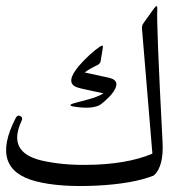

<svg xmlns="http://www.w3.org/2000/svg" viewBox="-116 -590 561 637"><path d="M405.8 -558.6Q402.8 -508.8 423.3 -118.7Q427.7 -38.1 394.5 -7.8Q324.7 20 203.4 25.9Q82 31.7 3.9 11.7Q-151.9 -27.8 -64 -198.2Q-58.1 -210 -48.8 -205.1Q-39.1 -200.2 -44.4 -189Q-93.3 -85 21.5 -57.6Q88.9 -42 170.9 -43Q302.7 -43.9 389.6 -80.1L355 -495.6Q354.5 -505.4 359.4 -512.2L394.5 -561.5Q407.2 -579.1 405.8 -558.6ZM209 -375Q180.7 -361.8 165 -349.6L245.6 -332Q291.5 -321.8 251.5 -273.9Q224.1 -246.1 213.4 -240.7Q184.6 -226.6 123.5 -237.3Q111.8 -240.7 123.5 -245.6Q133.3 -249 169.9 -258.3Q206.5 -267.6 227.5 -280.3Q218.3 -282.2 195.3 -287.1Q147.9 -296.9 138.2 -300.8Q99.1 -315.9 146 -371.6Q182.1 -412.6 216.3 -436Q224.1 -439.5 224.9 -438.2Q225.6 -437 225.1 -431.2L217.8 -386.2Q216.3 -379.9 209 -375Z"/></svg>

Font: Amiri Typewriter
Style: Regular
Weight: 400
Monospace: yes
Designer: Khaled Hosny
Version: Version 1.1